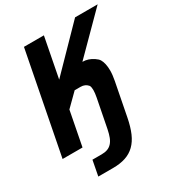

<svg xmlns="http://www.w3.org/2000/svg" viewBox="-225 -862 1106 1202"><g transform="rotate(-30 328.0 -261.0)"><path d="M150.9 97.2H217.3Q241.2 97.2 259.3 90.8Q277.3 84.5 290.5 70.3Q304.2 55.7 313 33.2Q321.8 10.7 328.1 -21L368.2 -226.6Q374 -256.3 374 -277.3Q374 -299.8 367.7 -311Q348.1 -335 314.5 -335H272L183.1 -247.1L135.3 0H-8.8L132.8 -729H276.9L221.2 -440.9L502.4 -729H665.5L402.8 -464.8Q444.3 -464.8 481.9 -439Q492.2 -432.1 498.5 -426Q504.9 -419.9 508.8 -413.1Q517.1 -399.4 521.7 -378.4Q526.4 -357.4 526.4 -331.1Q526.4 -315.4 524.4 -297.6Q522.5 -279.8 518.6 -259.8L472.2 -21Q460.4 39.6 441.7 82.8Q422.9 126 394.5 153.6Q366.2 181.2 327.1 194.1Q288.1 207 236.3 207H129.9Z"/></g></svg>

Font: Hack
Style: Bold Italic
Weight: 700
Italic angle: -11°
Monospace: yes
Designer: Christopher Simpkins
Foundry: Christopher Simpkins
Version: Version 2.017; ttfautohint (v1.4.1) -l 4 -r 80 -G 350 -x 0 -